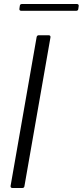

<svg xmlns="http://www.w3.org/2000/svg" viewBox="-20 -939 413 959"><path d="M102 -9Q101 0 91 0H42Q37 0 34.5 -3Q32 -6 33 -11L163 -754Q165 -763 174 -763H223Q228 -763 230.5 -760Q233 -757 232 -752ZM86 -885Q81 -885 78.5 -888Q76 -891 77 -896L79 -910Q80 -919 90 -919H364Q369 -919 371.5 -916Q374 -913 373 -908L371 -894Q370 -885 360 -885Z"/></svg>

Font: Open Sauce Two Light Italic
Style: Regular
Weight: 300
Italic angle: -10°
Designer: Alfredo Marco Pradil
Foundry: Creative Sauce Fz LLC
Version: Version 1.477